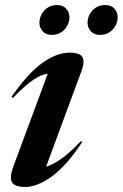

<svg xmlns="http://www.w3.org/2000/svg" viewBox="-20 -730 487 762"><path d="M32.5 -68 169.5 -437.5Q143.5 -434.5 112 -413.2Q80.5 -392 31.5 -341.5L25.5 -345.5Q91 -439.5 148 -480.2Q205 -521 255.5 -521Q298 -521 307.5 -502.8Q317 -484.5 303 -447L163 -68.5Q187 -75 220.5 -97.8Q254 -120.5 300.5 -169.5L306 -166Q243 -70.5 185 -29.2Q127 12 80 12Q38.5 12 27.8 -6.5Q17 -25 32.5 -68ZM185 -591.5Q162.5 -591.5 149.5 -605.8Q136.5 -620 136.5 -639.5Q136.5 -667.5 156.2 -688.8Q176 -710 207 -710Q229.5 -710 242.5 -695.8Q255.5 -681.5 255.5 -662Q255.5 -634 236 -612.8Q216.5 -591.5 185 -591.5ZM376.5 -591.5Q353.5 -591.5 340.5 -605.8Q327.5 -620 327.5 -639.5Q327.5 -667.5 347.2 -688.8Q367 -710 398 -710Q421 -710 434 -695.8Q447 -681.5 447 -662Q447 -634 427.2 -612.8Q407.5 -591.5 376.5 -591.5Z"/></svg>

Font: Newsreader Display SemiBold
Style: Italic
Weight: 600
Italic angle: -17°
Designer: Hugues Gentile
Foundry: Production Type
Version: Version 1.001